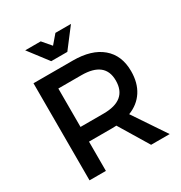

<svg xmlns="http://www.w3.org/2000/svg" viewBox="-205 -1052 1133 1199"><g transform="rotate(-30 361.5 -452.0)"><path d="M373 -764H257L150 -904H262L315 -842L368 -904H480ZM670 0H536L408 -212Q398 -211 376 -211H210V0H92V-700H376Q510 -700 584 -637.5Q658 -575 658 -461Q658 -377 620.5 -319Q583 -261 513 -234ZM210 -317H376Q546 -317 546 -458Q546 -594 376 -594H210Z"/></g></svg>

Font: Montserrat-Arabic
Style: Regular
Weight: 400
Designer: Mohamed Gaber
Foundry: Kief Type Foundry
Version: Version 5.008;PS 005.008;hotconv 1.0.88;makeotf.lib2.5.64775